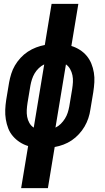

<svg xmlns="http://www.w3.org/2000/svg" viewBox="-20 -755 540 990"><path d="M89 215 125 -2Q102 -9 82 -22Q62 -35 46.5 -53Q31 -71 22.5 -93Q14 -115 10 -139.5Q6 -164 7 -189Q8 -214 12 -240L27 -330Q31 -352 38 -374.5Q45 -397 57 -417.5Q69 -438 86 -456.5Q103 -475 123.5 -488.5Q144 -502 166.5 -510.5Q189 -519 211 -523L246 -735H384L348 -518Q371 -511 391.5 -498Q412 -485 427 -467Q442 -449 451 -427Q460 -405 464 -380.5Q468 -356 466.5 -331Q465 -306 461 -280L446 -190Q443 -168 435.5 -145.5Q428 -123 416 -102.5Q404 -82 387 -63.5Q370 -45 350 -31.5Q330 -18 307.5 -9.5Q285 -1 262 3L227 215ZM154 -97 208 -423Q193 -416 180 -403.5Q167 -391 158.5 -376.5Q150 -362 145 -346.5Q140 -331 137 -315L122 -225Q119 -206 118 -188Q117 -170 120 -153Q123 -136 131.5 -121Q140 -106 154 -97ZM266 -97Q281 -104 293.5 -116.5Q306 -129 315 -143.5Q324 -158 329 -173.5Q334 -189 337 -205L352 -295Q355 -314 356 -332Q357 -350 353.5 -367Q350 -384 341.5 -399Q333 -414 320 -423Z"/></svg>

Font: Iosevka Curly Slab Heavy
Style: Italic
Weight: 900
Italic angle: -9°
Monospace: yes
Designer: Belleve Invis
Foundry: Belleve Invis
Version: Version 22.1.2; ttfautohint (v1.8.4)